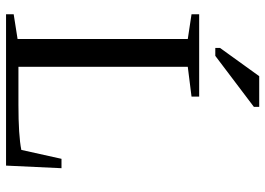

<svg xmlns="http://www.w3.org/2000/svg" viewBox="-144 -754 898 651"><g transform="rotate(90 305.5 -429.0)"><path d="M308.1 -628.9 207 -616.2V-42H335.9Q439.9 -42 488.8 -51.8L519 -188H550.8L542 0H28.8V-25.9L112.8 -39.1V-616.2L28.8 -628.9V-654.8H308.1ZM143.1 -709.5V-725.6L238.8 -858.4H342.8V-840.3L169.9 -709.5Z"/></g></svg>

Font: Tinos
Style: Regular
Weight: 400
Designer: Steve Matteson
Foundry: Monotype Imaging Inc.
Version: Version 1.23